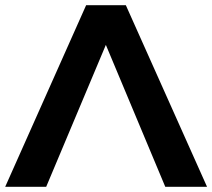

<svg xmlns="http://www.w3.org/2000/svg" viewBox="-28 -720 818 740"><path d="M380 -547 609 0H770L457 -700H304L-8 0H150Z"/></svg>

Font: Montserrat-Alt1
Style: Bold
Weight: 700
Designer: Differentunic
Foundry: Differentunic
Version: Version 7.222